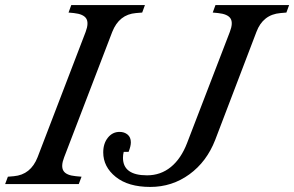

<svg xmlns="http://www.w3.org/2000/svg" viewBox="-85 -720 1151 751"><path d="M166 -105Q152.3 -69.8 163.1 -52Q173.8 -34.2 211.9 -30.8L233.9 -28.8L223.1 0H-64.9L-54.2 -28.8L-30.8 -30.8Q35.2 -36.6 62 -105L250 -595.2Q263.2 -630.4 252.2 -647.7Q241.2 -665 204.1 -668.9L183.1 -670.9L193.8 -700.2H481.9L471.2 -670.9L446.8 -668.9Q380.9 -663.6 354 -595.2ZM918 -595.2 756.8 -172.9Q723.6 -87.4 655.8 -38.1Q587.9 11.2 502.9 11.2Q416.5 11.2 367.7 -28.1Q318.8 -67.4 318.8 -124Q318.8 -158.7 336.9 -181.4Q355 -204.1 382.8 -204.1Q401.4 -204.1 414.1 -193.6Q426.8 -183.1 426.8 -163.1Q426.8 -148.4 418 -126H398.9Q396 -114.3 396 -103Q396 -34.2 490.2 -34.2Q543.5 -34.2 583.5 -66.9Q623.5 -99.6 647 -161.1L814 -595.2Q827.6 -630.4 816.7 -647.7Q805.7 -665 768.1 -668.9L747.1 -670.9L757.8 -700.2H1045.9L1035.2 -670.9L1012.2 -668.9Q943.4 -663.1 918 -595.2Z"/></svg>

Font: Redaction
Style: Italic
Weight: 400
Designer: Jeremy Mickel / Forest Young
Foundry: MCKL
Version: Version 2.001;hotconv 1.0.113;makeotfexe 2.5.65598 DEVELOPME